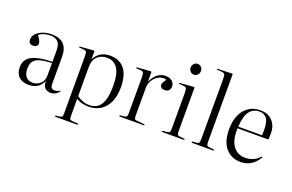

<svg xmlns="http://www.w3.org/2000/svg" viewBox="-115 -1208 2839 1866"><g transform="rotate(20 1304.5 -275.0)"><path d="M194 14Q128 14 91.5 -20.5Q55 -55 55 -120Q55 -169 81 -202.5Q107 -236 168 -254.5Q229 -273 336 -277V-391Q336 -456 309 -483Q282 -510 229 -510Q194 -510 164 -500Q134 -490 115 -474Q136 -443 144 -426.5Q152 -410 152 -398Q152 -381 139.5 -370Q127 -359 105 -359Q57 -359 57 -406Q57 -441 83 -467.5Q109 -494 149.5 -509.5Q190 -525 235 -525Q326 -525 366.5 -481Q407 -437 407 -356V-73Q407 -45 418.5 -33.5Q430 -22 450 -22Q465 -22 478 -26.5Q491 -31 503 -39L508 -32Q471 14 423 14Q384 14 362.5 -7.5Q341 -29 339 -79Q314 -26 277.5 -6Q241 14 194 14ZM223 -19Q268 -19 302 -49.5Q336 -80 336 -135V-263Q259 -260 214 -247.5Q169 -235 149 -207Q129 -179 129 -129Q129 -76 154 -47.5Q179 -19 223 -19Z M542 216V204L587 199Q602 197 608 189Q614 181 614 154V-430Q614 -468 607.5 -479.5Q601 -491 580 -492L531 -496L532 -506L679 -517L684 -512V-431H685Q711 -480 751.5 -502.5Q792 -525 843 -525Q940 -525 993 -461Q1046 -397 1046 -266Q1046 -181 1018 -118Q990 -55 937.5 -20.5Q885 14 811 14Q780 14 746.5 5.5Q713 -3 685 -19V154Q685 178 689.5 187.5Q694 197 713 199L776 204V216ZM816 -3Q863 -3 897.5 -26Q932 -49 951.5 -105.5Q971 -162 971 -260Q971 -383 932 -439Q893 -495 824 -495Q760 -495 722.5 -457.5Q685 -420 685 -352V-49Q711 -29 744.5 -16Q778 -3 816 -3Z M1128 0V-12L1178 -17Q1194 -19 1199 -28Q1204 -37 1204 -63V-430Q1204 -466 1198 -478.5Q1192 -491 1171 -492L1122 -496L1123 -506L1270 -517L1274 -512V-414H1276Q1298 -467 1335 -495.5Q1372 -524 1416 -524Q1459 -524 1485 -502.5Q1511 -481 1511 -448Q1511 -423 1497 -407Q1483 -391 1454 -391Q1429 -391 1417 -402Q1405 -413 1405 -428Q1405 -441 1413 -455.5Q1421 -470 1436 -491Q1397 -502 1360 -485Q1323 -468 1299 -431Q1275 -394 1275 -345V-62Q1275 -38 1280 -29Q1285 -20 1302 -19L1385 -11V0Z M1670 -629Q1647 -629 1632 -644.5Q1617 -660 1617 -683Q1617 -707 1632 -723.5Q1647 -740 1670 -740Q1693 -740 1708 -724.5Q1723 -709 1723 -686Q1723 -662 1708.5 -645.5Q1694 -629 1670 -629ZM1569 0V-12L1622 -17Q1638 -19 1643 -28Q1648 -37 1648 -63V-430Q1648 -466 1641.5 -478.5Q1635 -491 1614 -492L1565 -496L1566 -506L1713 -517L1719 -512V-61Q1719 -37 1724 -28Q1729 -19 1744 -18L1799 -11V0Z M1876 0V-12L1924 -17Q1942 -18 1947 -27.5Q1952 -37 1952 -64V-689Q1952 -724 1945 -735Q1938 -746 1914 -748L1864 -751L1865 -761L2017 -766L2023 -762V-62Q2023 -38 2028.5 -28Q2034 -18 2052 -17L2104 -11V0Z M2385 14Q2324 14 2276 -14.5Q2228 -43 2200.5 -101Q2173 -159 2173 -248Q2173 -335 2201 -397Q2229 -459 2279.5 -492Q2330 -525 2398 -525Q2478 -525 2523.5 -476Q2569 -427 2569 -349Q2569 -317 2566 -284H2247Q2244 -195 2266 -141.5Q2288 -88 2326.5 -64Q2365 -40 2411 -40Q2453 -40 2490 -54Q2527 -68 2564 -107L2572 -101Q2532 -38 2486.5 -12Q2441 14 2385 14ZM2248 -302H2494Q2495 -314 2495.5 -326Q2496 -338 2496 -351Q2496 -438 2470.5 -474Q2445 -510 2392 -510Q2329 -510 2292 -461.5Q2255 -413 2248 -302Z"/></g></svg>

Font: Literata 72pt Light
Style: Regular
Weight: 300
Designer: Latin by Veronika Burian and Jose Scaglione. Greek by Irene Vlachou. Cyrillic by Vera Evstafieva.
Foundry: TypeTogether
Version: Version 3.002